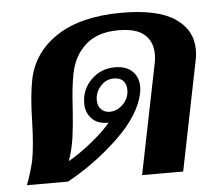

<svg xmlns="http://www.w3.org/2000/svg" viewBox="-45 -612 746 661"><g transform="rotate(-5 328.0 -281.5)"><path d="M47 -81Q57 -134 59 -218Q61 -306 72 -361Q91 -454 174.5 -508.5Q258 -563 399 -563Q522 -563 582 -523Q642 -483 642 -414Q642 -394 638 -377L562 0H420L496 -376Q500 -392 500 -412Q500 -454 472 -479Q444 -504 382 -504Q310 -504 268.5 -467Q227 -430 215 -368Q206 -323 202 -249Q198 -190 192.5 -150.5Q187 -111 173 -70Q212 -92 255 -127Q298 -162 321 -190H317Q282 -190 262.5 -211Q243 -232 243 -263Q243 -311 276.5 -344.5Q310 -378 359 -378Q398 -378 419 -357.5Q440 -337 440 -304Q440 -297 438 -283Q423 -208 342 -130.5Q261 -53 164 0H22Q37 -39 47 -81ZM395 -297Q395 -316 384.5 -328Q374 -340 351 -340Q325 -340 306 -319Q287 -298 287 -270Q287 -251 298.5 -239Q310 -227 328 -227Q354 -227 374.5 -247.5Q395 -268 395 -297Z"/></g></svg>

Font: Taviraj SemiBold
Style: Italic
Weight: 600
Italic angle: -12°
Designer: Katatrad Team
Foundry: CadsonDemak
Version: Version 1.001